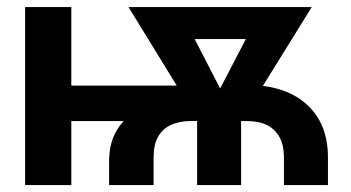

<svg xmlns="http://www.w3.org/2000/svg" viewBox="-20 -536 1017 556"><path d="M295.9 0V-66.9Q295.9 -118.2 314.9 -152.8Q334 -187.5 365 -209Q396 -230.5 433.1 -241.9Q470.2 -253.4 506.6 -257.6Q543 -261.7 572.3 -261.7L693.8 -290Q805.2 -290 867.4 -234.4Q929.7 -178.7 929.7 -80.1V0H802.2V-81.5Q802.2 -114.7 789.8 -138.2Q777.3 -161.6 753.4 -173.6Q729.5 -185.5 693.8 -185.5H532.7Q499.5 -185.5 475.1 -174.3Q450.7 -163.1 437.7 -139.9Q424.8 -116.7 424.8 -81.5V0ZM52.7 0V-515.6H186.5V0ZM123 -185.5V-288.1H542.5V-185.5ZM550.8 0V-248H678.2V0ZM551.8 -190.4 352.1 -515.6H496.1L642.1 -231.9L631.8 -190.4ZM602.5 -190.4 594.2 -234.9 740.2 -515.6H882.8L681.2 -190.4ZM442.9 -422.9V-515.6H808.1V-422.9Z"/></svg>

Font: Inter Cardless Display
Style: Bold
Weight: 700
Designer: Rasmus Andersson
Foundry: rsms
Version: Version 4.001;git-9221beed3